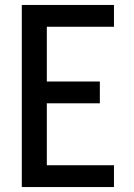

<svg xmlns="http://www.w3.org/2000/svg" viewBox="-20 -755 540 775"><path d="M68 0V-735H440V-647H169V-426H383V-338H169V-88H440V0Z"/></svg>

Font: Zed Mono Semibold
Style: Regular
Weight: 600
Monospace: yes
Designer: Belleve Invis
Foundry: Belleve Invis
Version: Version 1.0.0; ttfautohint (v1.8.4)